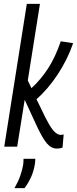

<svg xmlns="http://www.w3.org/2000/svg" viewBox="-20 -760 399 995"><path d="M2 0 119 -740H187L124 -343L143 -303Q192 -348 229.5 -406Q267 -464 295 -546L359 -536Q330 -452 279.5 -375Q229 -298 169 -246L192 -199Q217 -145 234.5 -115.5Q252 -86 266 -74Q280 -62 293 -61Q300 -61 310 -63L304 5Q290 10 275 10Q245 10 221.5 -18.5Q198 -47 166 -117L108 -243L69 0ZM102 63H163Q163 74 161 89Q155 126 141.5 156.5Q128 187 107 215H55Q74 182 84.5 152.5Q95 123 100 94Q102 78 102 63Z"/></svg>

Font: Georama Condensed
Style: Italic
Weight: 400
Width: 3
Italic angle: -9°
Designer: Jean-Baptiste Levee
Foundry: Production Type
Version: Version 1.000